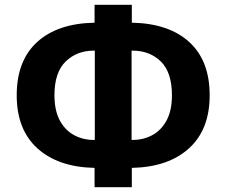

<svg xmlns="http://www.w3.org/2000/svg" viewBox="-20 -757 948 804"><path d="M376 27V-54Q224 -57 137 -135.5Q50 -214 50 -358Q50 -503 135.5 -581Q221 -659 376 -662V-737H532V-662Q687 -659 772.5 -581Q858 -503 858 -358Q858 -214 771 -135.5Q684 -57 532 -54V27ZM535 -545H531V-171H535Q581 -171 618.5 -191.5Q656 -212 678 -253.5Q700 -295 700 -358Q700 -454 653.5 -499.5Q607 -545 535 -545ZM373 -171H377V-545H373Q302 -545 255 -499.5Q208 -454 208 -358Q208 -295 230 -253.5Q252 -212 289.5 -191.5Q327 -171 373 -171Z"/></svg>

Font: Nunito Sans ExtraBold
Style: Regular
Weight: 800
Designer: Vernon Adams
Foundry: Vernon Adams
Version: Version 3.101; ttfautohint (v1.8.4.7-5d5b);gftools[0.9.27]